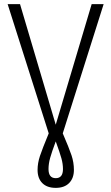

<svg xmlns="http://www.w3.org/2000/svg" viewBox="-20 -705 539 930"><path d="M284 -59Q315 13 326.5 47.5Q338 82 338 118Q338 158 315 181.5Q292 205 250 205Q208 205 185 182Q162 159 162 118Q162 85 173.5 50.5Q185 16 216 -59L17 -685H77L250 -101L424 -685H482ZM250 -20Q231 31 223 59.5Q215 88 215 114Q215 158 250 158Q285 158 285 114Q285 89 277.5 62Q270 35 250 -20Z"/></svg>

Font: Fira Sans Condensed Light
Style: Regular
Weight: 300
Width: 3
Designer: bBox Type GmbH & Carrois Corporate GbR & Edenspiekermann AG
Foundry: bBox Type GmbH & Carrois Corporate GbR & Edenspiekermann AG
Version: Version 4.301